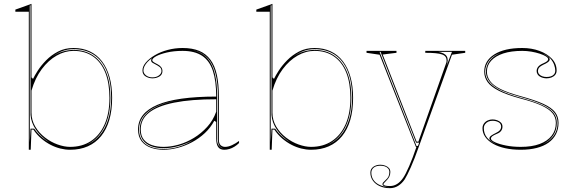

<svg xmlns="http://www.w3.org/2000/svg" viewBox="-20 -765 2989 1000"><path d="M130 15V-704H60V-715L144 -745V-362L152 -354Q160 -371 177 -397.5Q194 -424 220.5 -451Q247 -478 282.5 -496.5Q318 -515 363 -515Q410 -515 447.5 -497.5Q485 -480 511 -446Q537 -412 550.5 -364Q564 -316 564 -255Q564 -191 549.5 -141Q535 -91 506.5 -56Q478 -21 437.5 -3Q397 15 345 15Q320 15 294 8.5Q268 2 243 -11Q218 -24 195 -43.5Q172 -63 154 -90H144L140 15ZM236 -24Q192 -53 167 -89.5Q142 -126 139 -166V-738L135 -736V-23L139 -95H158Q168 -81 180 -68Q192 -55 206 -44Q220 -33 236 -24ZM345 0Q408 0 454 -30.5Q500 -61 525 -118Q550 -175 550 -255Q550 -332 528.5 -386.5Q507 -441 465 -470.5Q423 -500 363 -500Q318 -500 275 -475.5Q232 -451 197.5 -405Q163 -359 144 -293V-179Q144 -139 163.5 -106Q183 -73 214 -49Q245 -25 280 -12.5Q315 0 345 0ZM423 -7Q466 -23 496.5 -57Q527 -91 543 -141.5Q559 -192 559 -255Q559 -337 536 -393.5Q513 -450 469 -479.5Q425 -509 363 -509Q330 -509 302.5 -498Q275 -487 252 -470Q278 -488 306.5 -496.5Q335 -505 363 -505Q423 -505 466 -475.5Q509 -446 532 -390.5Q555 -335 555 -255Q555 -161 520.5 -97Q486 -33 423 -7Z M931 -515Q982 -515 1017.5 -500Q1053 -485 1076 -454Q1099 -423 1109.5 -375Q1120 -327 1120 -262V-37Q1120 -17 1129.5 -8.5Q1139 0 1152 0Q1169 0 1188.5 -9Q1208 -18 1225 -31V-20Q1214 -9 1201 -1Q1188 7 1174.5 11Q1161 15 1148 15Q1126 15 1116 0.5Q1106 -14 1106 -43Q1106 -76 1106 -91.5Q1106 -107 1106 -114.5Q1106 -122 1106 -130L1096 -136Q1077 -100 1047 -72Q1017 -44 980.5 -24.5Q944 -5 905.5 5Q867 15 832 15Q796 15 766 4.5Q736 -6 717.5 -29.5Q699 -53 699 -91Q699 -176 800 -219Q901 -262 1106 -262Q1106 -344 1088.5 -396.5Q1071 -449 1032.5 -474.5Q994 -500 931 -500Q885 -500 849 -491.5Q813 -483 793 -472Q773 -461 773 -451Q773 -447 779 -442.5Q785 -438 801 -430Q826 -417 826 -395Q826 -376 810 -366.5Q794 -357 774 -357Q755 -357 738.5 -367Q722 -377 722 -398Q722 -419 739.5 -439.5Q757 -460 786.5 -477.5Q816 -495 853.5 -505Q891 -515 931 -515ZM1106 -248Q975 -248 887.5 -230.5Q800 -213 756.5 -178.5Q713 -144 713 -91Q713 -58 729 -38Q745 -18 772 -9Q799 0 832 0Q869 0 910 -11.5Q951 -23 989.5 -46.5Q1028 -70 1059 -104Q1090 -138 1106 -183ZM832 11Q873 11 913 -1.5Q953 -14 987 -36Q949 -15 908.5 -4Q868 7 832 7Q793 7 765 -4.5Q737 -16 722.5 -38Q708 -60 708 -91Q708 -157 775 -198Q842 -239 966 -249Q839 -239 771.5 -198Q704 -157 704 -91Q704 -58 719 -35.5Q734 -13 763 -1Q792 11 832 11ZM978 -504Q1004 -499 1025 -488.5Q1046 -478 1062 -459Q1087 -430 1099 -380.5Q1111 -331 1111 -262V-37Q1111 -28 1113 -20.5Q1115 -13 1119 -7.5Q1123 -2 1129 2Q1131 4 1134 5.5Q1137 7 1141 8Q1126 1 1120.5 -9Q1115 -19 1115 -37V-262Q1115 -332 1102.5 -381Q1090 -430 1064 -460Q1053 -472 1040 -481Q1027 -490 1011.5 -495.5Q996 -501 978 -504ZM774 -362Q794 -362 807.5 -372Q821 -382 821 -395Q821 -409 811 -416.5Q801 -424 789 -430Q782 -433 774.5 -438Q767 -443 767 -451Q767 -457 772 -462Q758 -453 748 -442Q738 -431 732.5 -420Q727 -409 727 -398Q727 -383 740.5 -372.5Q754 -362 774 -362Z M1385 15V-704H1315V-715L1399 -745V-362L1407 -354Q1415 -371 1432 -397.5Q1449 -424 1475.5 -451Q1502 -478 1537.5 -496.5Q1573 -515 1618 -515Q1665 -515 1702.5 -497.5Q1740 -480 1766 -446Q1792 -412 1805.5 -364Q1819 -316 1819 -255Q1819 -191 1804.5 -141Q1790 -91 1761.5 -56Q1733 -21 1692.5 -3Q1652 15 1600 15Q1575 15 1549 8.5Q1523 2 1498 -11Q1473 -24 1450 -43.5Q1427 -63 1409 -90H1399L1395 15ZM1491 -24Q1447 -53 1422 -89.5Q1397 -126 1394 -166V-738L1390 -736V-23L1394 -95H1413Q1423 -81 1435 -68Q1447 -55 1461 -44Q1475 -33 1491 -24ZM1600 0Q1663 0 1709 -30.5Q1755 -61 1780 -118Q1805 -175 1805 -255Q1805 -332 1783.5 -386.5Q1762 -441 1720 -470.5Q1678 -500 1618 -500Q1573 -500 1530 -475.5Q1487 -451 1452.5 -405Q1418 -359 1399 -293V-179Q1399 -139 1418.5 -106Q1438 -73 1469 -49Q1500 -25 1535 -12.5Q1570 0 1600 0ZM1678 -7Q1721 -23 1751.5 -57Q1782 -91 1798 -141.5Q1814 -192 1814 -255Q1814 -337 1791 -393.5Q1768 -450 1724 -479.5Q1680 -509 1618 -509Q1585 -509 1557.5 -498Q1530 -487 1507 -470Q1533 -488 1561.5 -496.5Q1590 -505 1618 -505Q1678 -505 1721 -475.5Q1764 -446 1787 -390.5Q1810 -335 1810 -255Q1810 -161 1775.5 -97Q1741 -33 1678 -7Z M2011 215Q1982 215 1959 205Q1936 195 1922.5 176.5Q1909 158 1909 134Q1909 123 1913.5 115.5Q1918 108 1925.5 103Q1933 98 1942 95.5Q1951 93 1961 93Q1974 93 1986 97.5Q1998 102 2005.5 110Q2013 118 2013 131Q2013 144 2007.5 155.5Q2002 167 1991 177Q1984 184 1980.5 188Q1977 192 1977 194Q1977 204 2011 204Q2031 204 2048.5 193Q2066 182 2080 161Q2092 144 2111 100.5Q2130 57 2149 0H2146L1957 -480L1889 -490V-500H2045V-490L1973 -481L2150 -27H2159L2304 -437Q2305 -439 2305.5 -442.5Q2306 -446 2306 -450Q2306 -461 2300.5 -469Q2295 -477 2282 -481.5Q2269 -486 2247.5 -488Q2226 -490 2195 -490V-500H2403V-490L2334 -480L2161 0Q2139 63 2119.5 106.5Q2100 150 2088 169Q2073 191 2053.5 203Q2034 215 2011 215ZM1914 134Q1914 154 1923.5 169.5Q1933 185 1950 194.5Q1967 204 1989 208Q1994 209 1999.5 209.5Q2005 210 2011 210Q1972 208 1972 194Q1972 190 1975.5 185.5Q1979 181 1988 173Q1999 164 2003.5 154Q2008 144 2008 131Q2008 120 2001.5 112.5Q1995 105 1984.5 101.5Q1974 98 1961 98Q1952 98 1943.5 100Q1935 102 1928.5 106.5Q1922 111 1918 118Q1914 125 1914 134ZM2149 -5H2157L2163 -22H2147L1962 -495H1957ZM2263 -495Q2279 -492 2290 -486.5Q2301 -481 2306.5 -472Q2312 -463 2312 -450Q2312 -445 2310 -437Q2308 -429 2305 -420L2334 -495Z M2692 15Q2648 15 2611.5 7Q2575 -1 2548.5 -16Q2522 -31 2507.5 -51.5Q2493 -72 2493 -97Q2493 -111 2500.5 -121.5Q2508 -132 2520 -137.5Q2532 -143 2545 -143Q2558 -143 2570 -138.5Q2582 -134 2589.5 -126Q2597 -118 2597 -105Q2597 -93 2590 -83.5Q2583 -74 2570 -69Q2551 -61 2544 -55.5Q2537 -50 2537 -43Q2537 -34 2558.5 -24Q2580 -14 2615.5 -7Q2651 0 2692 0Q2750 0 2790.5 -15Q2831 -30 2853 -58Q2875 -86 2875 -125Q2875 -154 2857.5 -175.5Q2840 -197 2800 -215.5Q2760 -234 2690 -252Q2620 -271 2578.5 -292Q2537 -313 2519.5 -337.5Q2502 -362 2502 -392Q2502 -448 2554.5 -481.5Q2607 -515 2700 -515Q2749 -515 2789.5 -500Q2830 -485 2854.5 -459Q2879 -433 2879 -398Q2879 -384 2871.5 -375Q2864 -366 2852 -361.5Q2840 -357 2827 -357Q2817 -357 2808 -359.5Q2799 -362 2791.5 -366.5Q2784 -371 2779.5 -378.5Q2775 -386 2775 -395Q2775 -420 2807 -434Q2823 -441 2829 -446Q2835 -451 2835 -457Q2835 -464 2823 -471.5Q2811 -479 2791 -485.5Q2771 -492 2747.5 -496Q2724 -500 2700 -500Q2642 -500 2601 -486.5Q2560 -473 2538 -448.5Q2516 -424 2516 -392Q2516 -366 2532.5 -343Q2549 -320 2587.5 -301Q2626 -282 2692 -264Q2766 -244 2809 -224.5Q2852 -205 2870.5 -181.5Q2889 -158 2889 -125Q2889 -92 2875.5 -66Q2862 -40 2837 -22Q2812 -4 2775.5 5.5Q2739 15 2692 15ZM2565 -14Q2546 -24 2537.5 -30.5Q2529 -37 2529 -44Q2529 -52 2539 -59Q2549 -66 2562 -72Q2577 -79 2583.5 -87Q2590 -95 2590 -105Q2590 -121 2576.5 -128.5Q2563 -136 2545 -136Q2533 -136 2523 -131.5Q2513 -127 2506.5 -118Q2500 -109 2500 -97Q2500 -69 2516.5 -48.5Q2533 -28 2565 -14ZM2807 -14Q2832 -25 2849 -41Q2866 -57 2875 -78Q2884 -99 2884 -125Q2884 -156 2866 -178.5Q2848 -201 2806 -220.5Q2764 -240 2691 -260Q2640 -274 2605.5 -288.5Q2571 -303 2550.5 -319.5Q2530 -336 2520.5 -354Q2511 -372 2511 -392Q2511 -422 2530 -448Q2549 -474 2589 -490Q2547 -476 2527 -449.5Q2507 -423 2507 -392Q2507 -364 2524.5 -340.5Q2542 -317 2582 -296Q2622 -275 2691 -256Q2762 -237 2803.5 -218Q2845 -199 2862.5 -177Q2880 -155 2880 -125Q2880 -87 2861 -59Q2842 -31 2807 -14ZM2827 -364Q2839 -364 2849.5 -367.5Q2860 -371 2866 -378.5Q2872 -386 2872 -398Q2872 -410 2866.5 -426.5Q2861 -443 2847 -459.5Q2833 -476 2807 -486Q2827 -476 2835 -469.5Q2843 -463 2843 -456Q2843 -448 2833.5 -441Q2824 -434 2810 -428Q2795 -421 2788.5 -413.5Q2782 -406 2782 -395Q2782 -385 2788.5 -378Q2795 -371 2805 -367.5Q2815 -364 2827 -364Z"/></svg>

Font: Kalnia Glaze Thin Thin
Style: Regular
Weight: 250
Version: Version 1.110